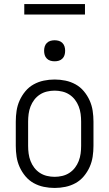

<svg xmlns="http://www.w3.org/2000/svg" viewBox="-20 -921 540 949"><path d="M250 8Q223 8 196.5 2.5Q170 -3 146.5 -16Q123 -29 105.5 -50Q88 -71 77 -95.5Q66 -120 62 -146.5Q58 -173 58 -200V-320Q58 -347 62 -373.5Q66 -400 77 -424.5Q88 -449 105.5 -470Q123 -491 146.5 -504Q170 -517 196.5 -522.5Q223 -528 250 -528Q277 -528 303.5 -522.5Q330 -517 353.5 -504Q377 -491 394.5 -470Q412 -449 423 -424.5Q434 -400 438 -373.5Q442 -347 442 -320V-200Q442 -173 438 -146.5Q434 -120 423 -95.5Q412 -71 394.5 -50Q377 -29 353.5 -16Q330 -3 303.5 2.5Q277 8 250 8ZM250 -47Q269 -47 288 -51.5Q307 -56 323 -66.5Q339 -77 350.5 -92Q362 -107 369 -125Q376 -143 378.5 -162Q381 -181 381 -200V-320Q381 -339 378.5 -358Q376 -377 369 -395Q362 -413 350.5 -428Q339 -443 323 -453.5Q307 -464 288 -468.5Q269 -473 250 -473Q231 -473 212 -468.5Q193 -464 177 -453.5Q161 -443 149.5 -428Q138 -413 131 -395Q124 -377 121.5 -358Q119 -339 119 -320V-200Q119 -181 121.5 -162Q124 -143 131 -125Q138 -107 149.5 -92Q161 -77 177 -66.5Q193 -56 212 -51.5Q231 -47 250 -47ZM250 -618Q239 -618 229 -621Q219 -624 211.5 -631.5Q204 -639 201 -649Q198 -659 198 -670Q198 -681 201 -691Q204 -701 211.5 -708.5Q219 -716 229 -719Q239 -722 250 -722Q261 -722 271 -719Q281 -716 288.5 -708.5Q296 -701 299 -691Q302 -681 302 -670Q302 -659 299 -649Q296 -639 288.5 -631.5Q281 -624 271 -621Q261 -618 250 -618ZM100 -849V-901H400V-849Z"/></svg>

Font: Iosevka Light
Style: Regular
Weight: 300
Monospace: yes
Designer: Belleve Invis
Foundry: Belleve Invis
Version: Version 32.5.0; ttfautohint (v1.8.4)